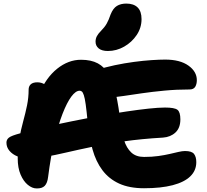

<svg xmlns="http://www.w3.org/2000/svg" viewBox="-20 -1045 1157 1073"><path d="M184 8Q160 8 135.5 -12Q111 -32 95 -69.5Q79 -107 79 -160Q79 -220 88 -270.5Q97 -321 109.5 -366.5Q122 -412 131 -455.5Q140 -499 140 -544Q140 -563 152 -574Q164 -585 189 -585Q211 -585 231 -573Q251 -561 279 -535L197 -517Q237 -611 299.5 -661Q362 -711 433 -711Q489 -711 526.5 -691Q564 -671 588.5 -628.5Q613 -586 628 -519Q643 -452 654 -357Q660 -304 673.5 -261Q687 -218 713.5 -193Q740 -168 785 -168Q829 -168 864.5 -173Q900 -178 928 -184.5Q956 -191 977.5 -196Q999 -201 1014 -201Q1052 -201 1064.5 -184.5Q1077 -168 1077 -139Q1077 -92 1043.5 -59.5Q1010 -27 945 -10Q880 7 785 7Q703 7 646 -19Q589 -45 552.5 -93.5Q516 -142 497 -210Q478 -278 470 -362Q464 -425 459 -461Q454 -497 448.5 -513Q443 -529 437.5 -533.5Q432 -538 425 -538Q403 -538 378.5 -505Q354 -472 329.5 -409Q305 -346 284 -257Q263 -168 249 -57Q245 -22 230 -6.5Q215 9 184 8ZM134 -160Q105 -160 77.5 -171Q50 -182 33 -202Q16 -222 16 -248Q16 -265 30 -276Q44 -287 93 -300Q154 -317 227.5 -334Q301 -351 380 -367Q459 -383 536.5 -397Q614 -411 684 -421.5Q754 -432 810.5 -438Q867 -444 902 -444Q955 -444 971.5 -431.5Q988 -419 988 -378Q988 -330 960.5 -304.5Q933 -279 891 -276Q771 -269 673 -255Q575 -241 495.5 -224.5Q416 -208 351.5 -193Q287 -178 233.5 -168.5Q180 -159 134 -160ZM604 -502Q540 -502 506.5 -530.5Q473 -559 473 -597Q473 -616 481 -630Q489 -644 514 -652Q566 -669 621 -680.5Q676 -692 728.5 -699Q781 -706 826.5 -709Q872 -712 903 -712Q986 -712 1033 -678.5Q1080 -645 1080 -597Q1080 -575 1071 -560Q1062 -545 1039 -545Q967 -545 898.5 -538.5Q830 -532 771.5 -523.5Q713 -515 669.5 -508.5Q626 -502 604 -502ZM583 -760Q549 -760 531.5 -774.5Q514 -789 514 -812Q514 -829 521.5 -843Q529 -857 544 -872Q565 -893 576.5 -913.5Q588 -934 598 -964Q612 -999 633.5 -1012Q655 -1025 686 -1025Q727 -1025 749 -1003.5Q771 -982 771 -938Q771 -890 744 -849.5Q717 -809 674 -784.5Q631 -760 583 -760Z"/></svg>

Font: Shantell Sans ExtraBold
Style: Regular
Weight: 800
Designer: Stephen Nixon, Anya Danilova, Shantell Martin
Foundry: Arrow Type
Version: Version 1.011;[c5ecc13dd]